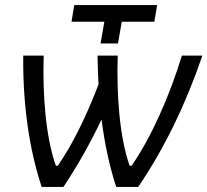

<svg xmlns="http://www.w3.org/2000/svg" viewBox="-20 -740 821 760"><path d="M440 0H527C631 -153 716 -329 781 -520H700C652 -363 581 -200 501 -84H493C453 -198 441 -365 446 -520H366C367 -475 368 -443 370 -406C324 -285 269 -171 209 -84H201C161 -198 148 -364 153 -520H72C70 -328 95 -151 145 0H231C287 -84 337 -173 382 -267C394 -172 413 -83 440 0ZM378 -568H447L462 -654H591L602 -720H274L263 -654H393Z"/></svg>

Font: Fixel Text 20240404
Style: Italic
Weight: 400
Width: 4
Italic angle: -10°
Designer: AlfaBravo + MacPaw
Foundry: Kyrylo Tkachov, Marchela Mozhyna, Serhii Makarenko, Maria Weinstein, Zakhar Kryvoshyya
Version: Version 1.211;Glyphs 3.2 (3225)